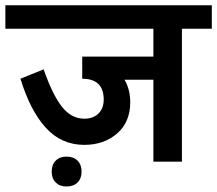

<svg xmlns="http://www.w3.org/2000/svg" viewBox="-50 -602 809 715"><path d="M627.5 -495V0H521.2V-305H413.8Q435 -268.8 435 -221.2Q435 -147.5 386.2 -105Q337.5 -62.5 263.8 -62.5Q178.8 -62.5 120.6 -126.2Q62.5 -190 26.2 -308.8L112.5 -343.8Q146.2 -247.5 181.2 -203.8Q216.2 -160 263.8 -160Q297.5 -160 316.9 -179.4Q336.2 -198.8 336.2 -231.2Q336.2 -308.8 256.2 -308.8V-391.2H521.2V-495H-30V-582.5H738.8V-495ZM253.8 37.5Q253.8 62.5 238.8 77.5Q223.8 92.5 197.5 92.5Q172.5 92.5 157.5 77.5Q142.5 62.5 142.5 37.5Q142.5 11.2 157.5 -3.8Q172.5 -18.8 197.5 -18.8Q223.8 -18.8 238.8 -3.8Q253.8 11.2 253.8 37.5Z"/></svg>

Font: Cambay
Style: Bold
Weight: 700
Designer: Pooja Saxena
Foundry: Pooja Saxena
Version: Version 1.096;PS 001.096;hotconv 1.0.70;makeotf.lib2.5.58329